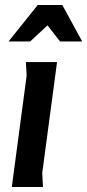

<svg xmlns="http://www.w3.org/2000/svg" viewBox="-20 -744 347 764"><path d="M151 0H27L86 -443L83 -497H207L148 -55ZM169 -643 100 -579H14L130 -724H228L307 -579H219Z"/></svg>

Font: Rosario
Style: Italic
Weight: 400
Italic angle: -8.05°
Designer: Hector Gatti
Foundry: Omnibus Type
Version: Version 1.201